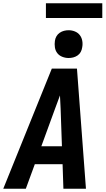

<svg xmlns="http://www.w3.org/2000/svg" viewBox="-29 -1155 649 1175"><path d="M-9 0 288 -735H442L497 0H359L354 -150H184L129 0ZM224 -260H350L342 -490Q341 -510 340 -530.5Q339 -551 338 -571Q331 -551 323 -530.5Q315 -510 308 -490ZM391 -800Q371 -800 352 -807.5Q333 -815 321.5 -830Q310 -845 307 -865Q304 -885 307 -905Q309 -920 316.5 -933Q324 -946 336.5 -954.5Q349 -963 363 -966.5Q377 -970 391 -970Q411 -970 429.5 -962.5Q448 -955 459.5 -940Q471 -925 474.5 -905Q478 -885 474 -865Q472 -850 465 -837Q458 -824 445.5 -815.5Q433 -807 419 -803.5Q405 -800 391 -800ZM252 -1045V-1135H597V-1045Z"/></svg>

Font: Iosevka Extrabold Extended
Style: Italic
Weight: 800
Width: 7
Italic angle: -9°
Monospace: yes
Designer: Belleve Invis
Foundry: Belleve Invis
Version: Version 32.5.0; ttfautohint (v1.8.4)